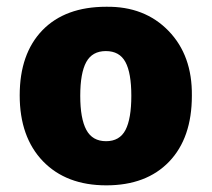

<svg xmlns="http://www.w3.org/2000/svg" viewBox="-20 -545 634 574"><path d="M372.6 -258.6Q372.6 -327.1 354.9 -359.7Q337.2 -392.3 296.5 -392.3Q255.8 -392.3 237.9 -359.5Q219.9 -326.6 219.9 -258.6Q219.9 -190.6 238.1 -156.7Q256.3 -122.9 297 -122.9Q337.7 -122.9 355.2 -156.5Q372.6 -190.1 372.6 -258.6ZM553.6 -258.8Q553.6 -132.5 485.6 -61.7Q417.6 9.1 297.8 9.1Q178 9.1 108.2 -63.2Q38.9 -135.5 38.9 -259.9Q38.9 -384.2 106.7 -454.5Q174.9 -524.8 297.8 -524.8Q412.5 -526.3 483.8 -452.7Q555.1 -379.2 553.6 -258.8Z"/></svg>

Font: Khula ExtraBold
Style: Regular
Weight: 800
Designer: Erin McLaughlin, Steve Matteson
Version: Version 1.002;PS 1.0;hotconv 1.0.72;makeotf.lib2.5.5900; ttf